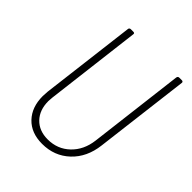

<svg xmlns="http://www.w3.org/2000/svg" viewBox="-198 -819 945 945"><g transform="rotate(45 274.5 -346.0)"><path d="M89 -161Q89 -170 91 -194L152 -690Q152 -694 155 -697Q158 -700 163 -700H181Q191 -700 189 -690L128 -190Q126 -172 126 -163Q126 -101 161.5 -64Q197 -27 257 -27Q325 -27 372 -72Q419 -117 428 -190L489 -690Q491 -700 500 -700H519Q523 -700 525.5 -697Q528 -694 527 -690L466 -194Q455 -102 396.5 -47Q338 8 253 8Q177 8 133 -38Q89 -84 89 -161Z"/></g></svg>

Font: Barlow Semi Condensed ExLight
Style: Italic
Weight: 275
Width: 4
Italic angle: -7°
Designer: Jeremy Tribby
Foundry: Tribby Type
Version: Version 1.408